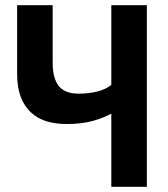

<svg xmlns="http://www.w3.org/2000/svg" viewBox="-20 -720 646 740"><path d="M183 -700V-478Q183 -418 206.5 -388.5Q230 -359 284 -359Q322 -359 355.5 -367.5Q389 -376 409 -393V-700H546V0H409V-282Q383 -267 339.5 -254.5Q296 -242 236 -242Q194 -242 159.5 -252.5Q125 -263 99.5 -286.5Q74 -310 60 -346.5Q46 -383 46 -435V-700Z"/></svg>

Font: PTSans
Style: Bold
Weight: 700
Designer: A.Korolkova, O.Umpeleva, V.Yefimov
Foundry: ParaType Ltd
Version: Version 2.003W OFL